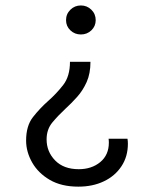

<svg xmlns="http://www.w3.org/2000/svg" viewBox="-20 -574 571 714"><path d="M335.9 -499Q335.9 -476.6 319.8 -461.2Q303.7 -445.8 280.8 -445.8Q257.8 -445.8 241.7 -461.2Q225.6 -476.6 225.6 -499Q225.6 -522 241.7 -537.8Q257.8 -553.7 280.8 -553.7Q303.7 -553.7 319.8 -537.8Q335.9 -522 335.9 -499ZM316.4 -344.2Q316.4 -300.3 302.2 -268.8Q288.1 -237.3 266.8 -213.6Q245.6 -189.9 223.1 -169.4Q196.3 -144.5 174.8 -118.7Q153.3 -92.8 153.3 -55.7Q153.3 -9.8 185.1 22.7Q216.8 55.2 272.9 55.2Q320.8 55.2 352.8 28.8Q384.8 2.4 384.8 -43.9Q384.8 -47.4 384.5 -51Q384.3 -54.7 383.8 -58.1H454.1Q455.6 -48.8 455.6 -39.6Q455.6 8.3 431.6 44.4Q407.7 80.6 366.2 100.3Q324.7 120.1 271.5 120.1Q208.5 120.1 165.3 95Q122.1 69.8 99.6 30.3Q77.1 -9.3 77.1 -51.3Q77.1 -106 102.5 -138.4Q127.9 -170.9 158.7 -198.2Q189.9 -225.6 215.1 -258.1Q240.2 -290.5 240.2 -344.2Z"/></svg>

Font: Estedad-FD Regular
Style: FD-Regular
Weight: 400
Designer: Amin Abedi
Version: Version 7.3